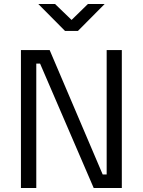

<svg xmlns="http://www.w3.org/2000/svg" viewBox="-20 -943 716 963"><path d="M85 0ZM591 -692V0H450L181 -624H162V0H85V-692H229L495 -68H515V-692ZM172 -923H256L339 -843L421 -923H505L371 -788H306Z"/></svg>

Font: Cairo
Style: Regular
Weight: 400
Designer: Mohamed Gaber, the designers of Titillium
Foundry: Kief Type Foundry
Version: Version 2.009; ttfautohint (v1.5.33-1714) -l 8 -r 50 -G 200 